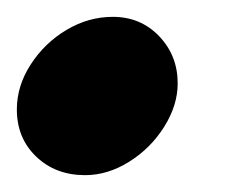

<svg xmlns="http://www.w3.org/2000/svg" viewBox="-37 -196 287 228"><path d="M-17 -66Q-17 -94 -0.5 -119.5Q16 -145 42 -160.5Q68 -176 97 -176Q130 -176 152 -153Q174 -130 174 -97Q174 -71 158 -45.5Q142 -20 116.5 -4Q91 12 64 12Q29 12 6 -10Q-17 -32 -17 -66Z"/></svg>

Font: Open Sauce Sans Black Italic
Style: Regular
Weight: 900
Italic angle: -10°
Designer: Alfredo Marco Pradil
Foundry: Creative Sauce Fz LLC
Version: Version 1.477